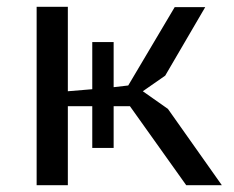

<svg xmlns="http://www.w3.org/2000/svg" viewBox="-20 -546 690 566"><path d="M252 -233H180V0H88V-526H180V-277L252 -283V-422H315V-289L358 -294L495 -525H585L467 -323L401 -277L475 -225L634 0H529L363 -233H315V-110H252Z"/></svg>

Font: PT Sans Caption
Style: Regular
Weight: 400
Designer: A.Korolkova, O.Umpeleva, V.Yefimov
Foundry: ParaType Ltd
Version: Version 2.004W OFL